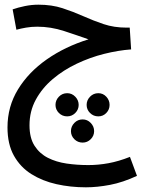

<svg xmlns="http://www.w3.org/2000/svg" viewBox="-20 -529 613 820"><path d="M347 271Q281 271 221 257.5Q161 244 114 214.5Q67 185 39.5 136Q12 87 12 15Q12 -74 57 -147.5Q102 -221 180 -275.5Q258 -330 358 -361Q310 -378 253.5 -396.5Q197 -415 139 -415Q114 -415 91 -411Q68 -407 50 -402L34 -489Q57 -497 86 -503Q115 -509 144 -509Q201 -509 247 -494Q293 -479 335.5 -460Q378 -441 422.5 -426Q467 -411 521 -411H534L540 -318Q485 -314 425 -299Q365 -284 308 -257Q251 -230 205.5 -191.5Q160 -153 133 -103.5Q106 -54 106 6Q106 60 127.5 93.5Q149 127 184.5 145Q220 163 264.5 169.5Q309 176 357 176Q400 176 443.5 168Q487 160 535 141L565 222Q505 250 450 260.5Q395 271 347 271ZM267 -32Q246 -32 231.5 -46.5Q217 -61 217 -81Q217 -101 231.5 -116Q246 -131 267 -131Q287 -131 301.5 -116Q316 -101 316 -81Q316 -61 301.5 -46.5Q287 -32 267 -32ZM400 -32Q379 -32 364.5 -46.5Q350 -61 350 -81Q350 -101 364.5 -116Q379 -131 400 -131Q420 -131 434 -116Q448 -101 448 -81Q448 -61 434 -46.5Q420 -32 400 -32ZM333 80Q312 80 297.5 65.5Q283 51 283 31Q283 11 297.5 -4Q312 -19 333 -19Q353 -19 367.5 -4Q382 11 382 31Q382 51 367.5 65.5Q353 80 333 80Z"/></svg>

Font: Noto Sans Arabic UI Cn Md
Style: Regular
Weight: 500
Width: 3
Designer: Monotype Design Team, Nadine Chahine and Nizar Qandah
Foundry: Monotype Imaging Inc.
Version: Version 2.010; ttfautohint (v1.8.4.7-5d5b)